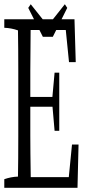

<svg xmlns="http://www.w3.org/2000/svg" viewBox="-27 -894 401 904"><path d="M323.7 -803.2Q326.7 -707.5 329.6 -601.6H297.9Q290 -682.1 282.7 -752.9H117.2Q115.7 -629.4 115.7 -561.5Q115.7 -504.4 115.7 -437.5H219.7Q224.6 -499.5 230 -551.8H252Q252 -419.9 252 -278.3H230Q225.1 -339.8 220.2 -391.6H115.7Q115.7 -329.1 115.7 -256.8Q115.7 -186 117.7 -60.1H296.9Q304.7 -141.6 312 -213.4H342.8Q340.3 -116.7 337.9 -9.8H-6.8Q-6.8 -34.7 -6.8 -50.3Q25.4 -61.5 57.6 -62.5Q59.1 -142.6 59.1 -251Q59.1 -411.1 59.1 -560.5Q59.1 -670.4 57.6 -751Q25.4 -762.2 -6.8 -763.2Q-6.8 -788.1 -6.8 -803.2ZM198.2 -772.9 278.3 -874 289.6 -856.9 221.7 -720.7H174.8L106 -856.9L117.7 -874Z"/></svg>

Font: Scarab Serif
Style: Condensed-Light
Weight: 300
Designer: John Roberts
Foundry: Scarab
Version: 1.0